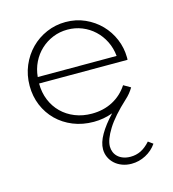

<svg xmlns="http://www.w3.org/2000/svg" viewBox="-109 -571 825 915"><g transform="rotate(-15 303.5 -113.0)"><path d="M305.9 14.5Q250.9 14.5 204.5 -4.3Q158.2 -23.2 124.8 -56.1Q91.4 -89.1 72.7 -133.6Q54.1 -178.2 54.1 -230Q54.1 -283.2 73.4 -328.9Q92.7 -374.5 125.9 -408.2Q159.1 -441.8 203.4 -460.9Q247.7 -480 297.3 -480Q349.1 -480 393 -460.2Q436.8 -440.5 468.9 -407.5Q500.9 -374.5 518.9 -331.6Q536.8 -288.6 537.3 -241.8Q537.3 -238.2 537.3 -235.5Q537.3 -232.7 536.8 -229.5H100.5Q100.5 -185 115.9 -147.5Q131.4 -110 158.9 -83Q186.4 -55.9 224.3 -40.7Q262.3 -25.5 307.3 -25.5Q364.5 -25.5 410.2 -49.5Q455.9 -73.6 485 -118.2L519.5 -98.2Q502.7 -70 479.5 -49.5Q411.8 12.7 380.2 63.4Q348.6 114.1 348.6 148.2Q348.6 162.7 353.9 175.7Q359.1 188.6 369.5 198.6Q380 208.6 395.7 214.5Q411.4 220.5 432.3 220.5Q459.5 220.5 483.2 208.9Q506.8 197.3 529.5 171.8L552.7 188.6Q531.8 219.1 498.4 236.6Q465 254.1 428.2 254.1Q403.2 254.1 382 246.1Q360.9 238.2 345.7 224.3Q330.5 210.5 322 191.8Q313.6 173.2 313.6 152.3Q313.6 119.5 336.1 80.5Q358.6 41.4 400 -2.3Q355 14.5 305.9 14.5ZM491.4 -260.9Q487.7 -300 471.1 -333.4Q454.5 -366.8 428.4 -391.1Q402.3 -415.5 368.6 -429.1Q335 -442.7 296.8 -442.7Q258.6 -442.7 224.8 -428.9Q190.9 -415 164.8 -390.7Q138.6 -366.4 122.3 -333.2Q105.9 -300 102.3 -260.9Z"/></g></svg>

Font: Spartan Light
Style: Regular
Weight: 300
Designer: Matt Bailey, Mirko Velimirovic
Foundry: Matt Bailey
Version: Version 1.005